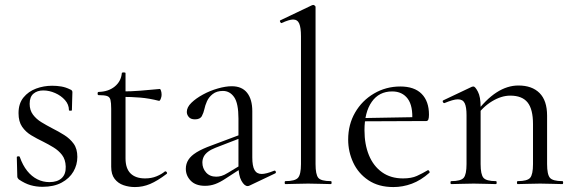

<svg xmlns="http://www.w3.org/2000/svg" viewBox="-20 -745 2318 777"><path d="M100 -325Q100 -299 113.5 -281Q127 -263 147.5 -250.5Q168 -238 191 -226Q217 -213 240 -198.5Q263 -184 278 -163.5Q293 -143 293 -110Q293 -78 277 -50.5Q261 -23 229.5 -6Q198 11 152 11Q127 11 104 4.5Q81 -2 56 -19Q54 -21 52 -24Q50 -27 50 -31L48 -109Q48 -112 53.5 -112.5Q59 -113 60 -110Q72 -76 90 -53.5Q108 -31 131 -19.5Q154 -8 180 -8Q212 -8 229.5 -24Q247 -40 246 -71Q245 -100 231 -118Q217 -136 196.5 -148.5Q176 -161 154 -172Q129 -184 106.5 -197.5Q84 -211 69.5 -232Q55 -253 55 -287Q55 -326 75 -350.5Q95 -375 126 -386.5Q157 -398 191 -398Q210 -398 228 -395Q246 -392 264 -383Q273 -380 273 -372Q273 -356 272 -338.5Q271 -321 271 -299Q271 -297 265 -297Q259 -297 259 -299Q259 -322 243 -340Q227 -358 203 -368.5Q179 -379 155 -379Q131 -379 115.5 -366Q100 -353 100 -325Z M526 12Q502 12 480 4.5Q458 -3 444 -21Q430 -39 430 -70V-305Q430 -329 427 -341Q424 -353 413 -356.5Q402 -360 379 -360Q375 -360 375 -366.5Q375 -373 379 -373Q419 -374 444.5 -395Q470 -416 473 -449Q473 -452 480.5 -452Q488 -452 488 -449V-104Q488 -63 508.5 -43Q529 -23 567 -23Q593 -23 613.5 -31.5Q634 -40 647 -51Q651 -53 654.5 -48.5Q658 -44 654 -41Q617 -13 587.5 -0.5Q558 12 526 12ZM623 -337Q584 -347 548 -350Q512 -353 471 -353V-375Q511 -375 548 -378Q585 -381 627 -385Q629 -385 631.5 -378Q634 -371 634 -361Q634 -354 630.5 -345Q627 -336 623 -337Z M990 6Q986 8 982 8Q969 8 957 -13.5Q945 -35 945 -76V-265Q945 -327 927.5 -352Q910 -377 882 -377Q857 -377 841 -364.5Q825 -352 817.5 -335Q810 -318 807 -303Q804 -289 797 -275.5Q790 -262 769 -262Q752 -262 744 -271.5Q736 -281 736 -292Q736 -311 754.5 -329Q773 -347 801.5 -362.5Q830 -378 861.5 -387Q893 -396 918 -396Q959 -396 980 -369.5Q1001 -343 1001 -295V-108Q1001 -73 1010 -57Q1019 -41 1039 -41Q1057 -41 1089 -54Q1094 -56 1096 -50.5Q1098 -45 1093 -43ZM810 7Q772 7 752 -13.5Q732 -34 732 -62Q732 -82 742.5 -98.5Q753 -115 776 -129Q799 -143 835 -156L955 -201L958 -188L852 -147Q834 -140 822 -131Q810 -122 804.5 -111Q799 -100 799 -87Q799 -64 814 -47Q829 -30 855 -30Q865 -30 876 -33Q887 -36 903 -46L966 -84L968 -71L894 -23Q870 -7 850.5 0Q831 7 810 7Z M1135 0Q1132 0 1132 -6Q1132 -12 1135 -12Q1174 -12 1186 -25.5Q1198 -39 1198 -81V-598Q1198 -633 1191 -649.5Q1184 -666 1166 -666Q1151 -666 1120 -652Q1117 -650 1114 -656Q1111 -662 1115 -663L1243 -724Q1245 -725 1248 -725Q1250 -725 1253.5 -722.5Q1257 -720 1257 -717V-81Q1257 -39 1268 -25.5Q1279 -12 1319 -12Q1322 -12 1322 -6Q1322 0 1319 0Q1302 0 1278 -1Q1254 -2 1227 -2Q1201 -2 1176.5 -1Q1152 0 1135 0Z M1572 12Q1512 12 1471 -15.5Q1430 -43 1409.5 -87Q1389 -131 1389 -180Q1389 -241 1417 -289.5Q1445 -338 1493.5 -366.5Q1542 -395 1600 -395Q1657 -395 1686.5 -365Q1716 -335 1716 -281Q1716 -268 1713.5 -261.5Q1711 -255 1704 -255H1648Q1652 -316 1630 -345.5Q1608 -375 1567 -375Q1514 -375 1484.5 -333Q1455 -291 1455 -218Q1455 -161 1473 -117Q1491 -73 1526 -48Q1561 -23 1611 -23Q1645 -23 1667 -33Q1689 -43 1711 -56Q1713 -58 1716.5 -53.5Q1720 -49 1718 -46Q1683 -15 1646.5 -1.5Q1610 12 1572 12ZM1437 -254 1436 -267 1663 -271V-255Z M2075 0Q2072 0 2072 -6Q2072 -12 2075 -12Q2114 -12 2125.5 -25.5Q2137 -39 2137 -81V-243Q2137 -303 2115 -330.5Q2093 -358 2045 -358Q2009 -358 1971 -335Q1933 -312 1906 -272L1902 -284Q1946 -343 1989.5 -371Q2033 -399 2078 -399Q2133 -399 2163.5 -368.5Q2194 -338 2194 -277V-81Q2194 -39 2205.5 -25.5Q2217 -12 2256 -12Q2259 -12 2259 -6Q2259 0 2256 0Q2239 0 2215.5 -1Q2192 -2 2166 -2Q2140 -2 2116 -1Q2092 0 2075 0ZM1806 0Q1803 0 1803 -6Q1803 -12 1806 -12Q1845 -12 1856.5 -25.5Q1868 -39 1868 -81V-279Q1868 -312 1860.5 -327.5Q1853 -343 1833 -343Q1823 -343 1809.5 -339Q1796 -335 1779 -328Q1775 -327 1772.5 -332Q1770 -337 1774 -339L1890 -394Q1893 -395 1896 -395Q1903 -395 1914 -374Q1925 -353 1925 -313V-81Q1925 -39 1936.5 -25.5Q1948 -12 1987 -12Q1990 -12 1990 -6Q1990 0 1987 0Q1970 0 1946.5 -1Q1923 -2 1897 -2Q1871 -2 1847 -1Q1823 0 1806 0Z"/></svg>

Font: Cormorant Garamond Light
Style: Regular
Weight: 400
Version: Version 4.001